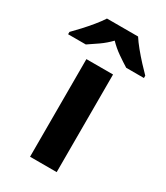

<svg xmlns="http://www.w3.org/2000/svg" viewBox="-249 -848 805 930"><g transform="rotate(30 153.0 -383.0)"><path d="M227 0H78V-546H227ZM240 -766Q254 -744 276.5 -716.5Q299 -689 323 -663Q347 -637 365 -619V-606H266Q240 -622 209 -643.5Q178 -665 152 -692Q126 -665 96 -644Q66 -623 40 -606H-59V-619Q-40 -638 -16.5 -663.5Q7 -689 29.5 -716.5Q52 -744 66 -766Z"/></g></svg>

Font: Noto Sans Thai
Style: Bold
Weight: 700
Designer: Monotype Design Team
Foundry: Monotype Imaging Inc.
Version: Version 2.001